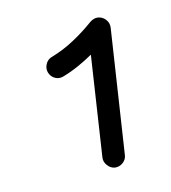

<svg xmlns="http://www.w3.org/2000/svg" viewBox="-49 -780 359 403"><g transform="rotate(-10 131.0 -578.0)"><path d="M165 -419.9Q155.8 -420.9 149.2 -428.5Q142.6 -436 143.1 -445.3L156.7 -662.1Q141.1 -651.4 125.2 -642.6Q109.4 -633.8 91.8 -627Q82.5 -623.5 74 -627.4Q65.4 -631.3 61.5 -640.6Q58.1 -649.4 62 -658.7Q65.9 -668 74.7 -671.4Q101.1 -681.6 124 -696.8Q147 -711.9 167.5 -730Q175.8 -736.3 183.1 -736.3Q193.4 -736.3 200.7 -728.8Q208 -721.2 207.5 -710.9L190.4 -441.9Q189.9 -432.6 182.4 -426Q174.8 -419.4 165 -419.9Z"/></g></svg>

Font: Mikhak-FD Medium
Style: Regular
Weight: 500
Designer: Amin Abedi
Version: Version 3.2